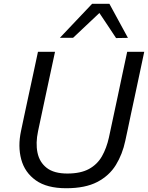

<svg xmlns="http://www.w3.org/2000/svg" viewBox="-20 -988 786 1019"><path d="M331.5 11Q229 11 170.2 -30.8Q111.5 -72.5 92.8 -141.8Q74 -211 91.5 -292.5Q97.5 -322.5 108 -370.8Q118.5 -419 130 -473.5Q144.5 -541 156.8 -597.5Q169 -654 181.5 -713H272Q259.5 -654 247.2 -597.5Q235 -541 220.5 -473L182 -292Q168.5 -228.5 179 -177.8Q189.5 -127 228 -97Q266.5 -67 337.5 -67Q408 -67 452.2 -91.2Q496.5 -115.5 521 -158.5Q545.5 -201.5 558 -258L604 -473Q618 -540.5 630.2 -597.2Q642.5 -654 655 -713H745.5Q733 -654 721 -597.5Q709 -541 694.5 -473Q684.5 -427.5 675 -382.5Q665.5 -337.5 657.8 -300.5Q650 -263.5 645 -241Q630 -169.5 595 -112.5Q560 -55.5 496.2 -22.2Q432.5 11 331.5 11ZM596 -786Q574.5 -819 552.2 -852.2Q530 -885.5 507.5 -919Q472 -885.5 437.5 -853Q403 -820.5 368 -787.5H298Q341.5 -833.5 383.5 -877.8Q425.5 -922 469 -968H560.5Q585 -922.5 610 -877Q635 -831.5 659 -787Z"/></svg>

Font: Commissioner
Style: Italic
Weight: 400
Italic angle: -12°
Designer: Kostas Bartsokas
Foundry: Kostas Bartsokas
Version: Version 1.000; ttfautohint (v1.8.3)